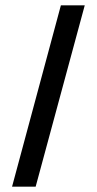

<svg xmlns="http://www.w3.org/2000/svg" viewBox="-20 -661 361 716"><path d="M25 35 207 -641H296L113 35Z"/></svg>

Font: Gulax
Style: Regular
Weight: 400
Designer: Morgan Gilbert
Foundry: VTF
Version: Version 1.001;hotconv 1.0.109;makeotfexe 2.5.65596